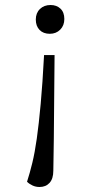

<svg xmlns="http://www.w3.org/2000/svg" viewBox="-20 -539 373 767"><path d="M195 15Q195 49 194 81Q193 113 193 143Q193 175 178 191.5Q163 208 138 208Q123 208 110 202Q97 196 88 187Q99 153 109 112Q119 71 127 14.5Q135 -42 142.5 -123.5Q150 -205 156 -319H198ZM237 -463Q237 -437 220.5 -420.5Q204 -404 179 -404Q153 -404 138 -419.5Q123 -435 123 -461Q123 -487 139.5 -503Q156 -519 182 -519Q206 -519 221.5 -504.5Q237 -490 237 -463Z"/></svg>

Font: Literata 12pt Light
Style: Italic
Weight: 300
Italic angle: -2°
Designer: Latin by Veronika Burian and Jose Scaglione. Greek by Irene Vlachou. Cyrillic by Vera Evstafieva
Foundry: TypeTogether
Version: Version 3.002